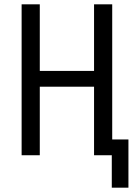

<svg xmlns="http://www.w3.org/2000/svg" viewBox="-20 -718 640 888"><path d="M497 0H415V-317H164V0H80V-698H164V-390H415V-698H499V-73H574V150H497Z"/></svg>

Font: iA Writer Quattro V
Style: Regular
Weight: 400
Designer: Mike Abbink, Paul van der Laan, Pieter van Rosmalen, Oliver Reichenstein
Foundry: Information Architects Inc.
Version: Version 2.000